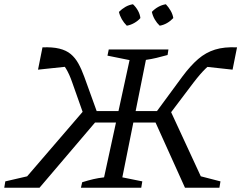

<svg xmlns="http://www.w3.org/2000/svg" viewBox="-32 -884 1136 904"><path d="M349 0 355 -26Q384 -35 407.5 -40.5Q431 -46 458 -49L578 -601L474 -622L480 -651H761L757 -625Q728 -617 705 -611.5Q682 -606 655 -602L544 -49L638 -30L633 0ZM564 -307 575 -361H748L737 -307ZM839 0 690 -330 763 -379 930 -18 886 -61 1006 -30 1001 0ZM743 -315 685 -331 827 -524Q865 -575 901 -606Q937 -637 980.5 -650.5Q1024 -664 1084 -661L1063 -556L926 -571L984 -598Q961 -585 936.5 -561.5Q912 -538 879 -495ZM547 -307H374L385 -361H558ZM154 0H-12L-7 -30L127 -61L65 -18L373 -376L435 -330ZM372 -315 308 -496Q295 -534 279 -560.5Q263 -587 245 -600L289 -571L147 -556L168 -661Q215 -663 247.5 -655Q280 -647 301 -629.5Q322 -612 337 -585Q352 -558 365 -522L434 -331ZM594 -864Q608 -851 617.5 -834Q627 -817 629 -799Q618 -786 600.5 -776Q583 -766 565 -763Q551 -777 541.5 -793.5Q532 -810 528 -828Q542 -842 558.5 -851.5Q575 -861 594 -864ZM749 -864Q762 -850 771.5 -833.5Q781 -817 784 -799Q771 -785 754.5 -775.5Q738 -766 720 -763Q707 -775 697 -792Q687 -809 683 -828Q696 -842 713 -851.5Q730 -861 749 -864Z"/></svg>

Font: Piazzolla 24pt
Style: Italic
Weight: 400
Italic angle: -11.3°
Designer: Juan Pablo del Peral
Foundry: Huerta Tipografica
Version: Version 2.005